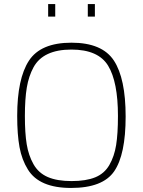

<svg xmlns="http://www.w3.org/2000/svg" viewBox="-20 -920 706 949"><path d="M563 -347Q563 -515 514.5 -595Q466 -675 333 -675Q194 -675 146 -588Q122 -544 112.5 -487.5Q103 -431 103 -346.5Q103 -262 112 -207Q121 -152 145.5 -108.5Q170 -65 216 -45Q262 -25 333.5 -25Q405 -25 450.5 -43.5Q496 -62 520.5 -104.5Q545 -147 554 -203Q563 -259 563 -347ZM118 -82Q88 -130 76.5 -192.5Q65 -255 65 -347Q65 -531 123 -620Q181 -709 333 -709Q485 -709 543 -620.5Q601 -532 601 -344Q601 -156 544.5 -73.5Q488 9 331 9Q174 9 118 -82ZM218 -838V-900H253V-838ZM414 -838V-900H449V-838Z"/></svg>

Font: Titillium Web ExtraLight
Style: Regular
Weight: 275
Version: Version 1.002;PS 57.000;hotconv 1.0.70;makeotf.lib2.5.55311